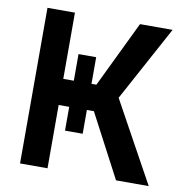

<svg xmlns="http://www.w3.org/2000/svg" viewBox="-81 -806 856 884"><g transform="rotate(10 347.0 -364.0)"><path d="M248 -542.5H330.6V-184.6H248ZM70.3 0V-727.5H198.7V-418H353.5L502.9 -727.5H655.3L464.8 -376.5L671.9 0H519L363.3 -295.9H198.7V0Z"/></g></svg>

Font: Inter 18pt SemiBold
Style: Regular
Weight: 600
Designer: Rasmus Andersson
Foundry: rsms
Version: Version 4.001;git-66647c0bb